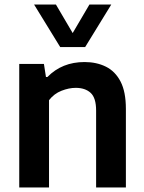

<svg xmlns="http://www.w3.org/2000/svg" viewBox="-20 -828 636 848"><path d="M65 0V-545.5H174L183 -488H189.5Q254 -554 353.5 -554Q406.5 -554 447.8 -533.5Q489 -513 512.5 -467.8Q536 -422.5 536 -347V0H404.5V-339.5Q404.5 -396 380.2 -418Q356 -440 314.5 -440Q284.5 -440 251.8 -427.2Q219 -414.5 196.5 -385.5V0ZM246 -620 130.5 -808H227L301 -682L375 -808H471.5L356 -620Z"/></svg>

Font: Encode Sans SmBold
Style: Regular
Weight: 600
Designer: Multiple Designers
Foundry: Impallari Type
Version: Version 3.002; ttfautohint (v1.8.3) -l 8 -r 50 -G 200 -x 14 